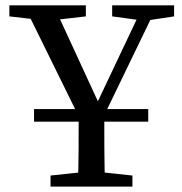

<svg xmlns="http://www.w3.org/2000/svg" viewBox="-20 -689 673 709"><path d="M527.4 -239.6V-286.3H105.7V-239.6H527.4ZM166.6 0H469V-40.8L328.4 -55.8H307.1L166.6 -40.8V0ZM267.6 0H368C365 -89.2 365 -184.4 365 -300.5H270.6C270.6 -183.4 270.6 -87.2 267.6 0ZM287.8 -224.4H346.1L561.2 -669.3H509.3L323.7 -277.6L358.5 -277.9L178 -669.3H68.9L287.8 -224.4ZM14.6 -628.5 145.8 -613.5H167.2L297 -628.5V-669.3H14.6V-628.5ZM394.2 -628.5 504.3 -613.5H523.5L622.9 -628.5V-669.3H394.2V-628.5Z"/></svg>

Font: Source Serif Variable
Style: Regular
Weight: 389
Designer: Frank Grießhammer
Foundry: Adobe Systems Incorporated
Version: Version 3.001;hotconv 1.0.111;makeotfexe 2.5.65597